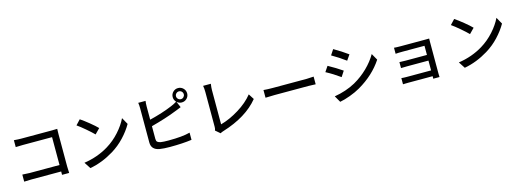

<svg xmlns="http://www.w3.org/2000/svg" viewBox="-2 -1863 8005 2972"><g transform="rotate(-15 4000.0 -376.5)"><path d="M860.4 14.6H746.1Q746.1 8.8 746.6 -9.3Q747.1 -27.3 747.1 -39.1H273.4Q211.9 -39.1 153.3 -35.2V-148.4Q241.2 -142.6 268.6 -142.6H748V-588.9H281.2Q244.1 -588.9 165 -585.9V-696.3Q235.4 -690.4 281.2 -690.4H778.3Q823.2 -690.4 858.4 -692.4Q856.4 -647.5 856.4 -608.4V-90.8Q856.4 -30.3 860.4 14.6Z M1160.2 -667 1233.4 -745.1Q1288.1 -709 1368.2 -644Q1448.2 -579.1 1489.3 -536.1L1410.2 -455.1Q1368.2 -498 1290.5 -564.5Q1212.9 -630.9 1160.2 -667ZM1197.3 27.3 1129.9 -76.2Q1349.6 -109.4 1523.4 -215.8Q1638.7 -286.1 1730.5 -388.7Q1822.3 -491.2 1870.1 -592.8L1930.7 -484.4Q1873 -382.8 1782.7 -286.6Q1692.4 -190.4 1580.1 -122.1Q1394.5 -8.8 1197.3 27.3Z M2827.1 -640.6Q2853.5 -640.6 2871.6 -659.2Q2889.6 -677.7 2889.6 -703.1Q2889.6 -728.5 2871.6 -747.1Q2853.5 -765.6 2827.1 -765.6Q2801.8 -765.6 2783.2 -747.1Q2764.6 -728.5 2764.6 -703.1Q2764.6 -677.7 2783.2 -659.2Q2801.8 -640.6 2827.1 -640.6ZM2285.2 -667V-457Q2499 -509.8 2650.4 -574.2Q2695.3 -591.8 2745.1 -622.1Q2711.9 -658.2 2711.9 -703.1Q2711.9 -751 2745.6 -784.7Q2779.3 -818.4 2827.1 -818.4Q2875 -818.4 2909.2 -784.7Q2943.4 -751 2943.4 -703.1Q2943.4 -655.3 2909.7 -621.6Q2876 -587.9 2827.1 -587.9Q2785.2 -587.9 2749 -619.1L2791 -522.5Q2780.3 -518.6 2742.2 -502.4Q2704.1 -486.3 2685.5 -480.5Q2521.5 -415 2285.2 -352.5V-149.4Q2285.2 -115.2 2300.3 -101.1Q2315.4 -86.9 2352.5 -79.1Q2394.5 -72.3 2477.5 -72.3Q2701.2 -72.3 2822.3 -105.5V9.8Q2676.8 30.3 2471.7 30.3Q2374 30.3 2307.6 19.5Q2180.7 -2.9 2180.7 -119.1V-667Q2180.7 -719.7 2173.8 -756.8H2291Q2285.2 -716.8 2285.2 -667Z M3284.2 28.3 3210 -35.2Q3220.7 -56.6 3220.7 -90.8V-650.4Q3220.7 -709 3211.9 -751H3335.9Q3327.1 -694.3 3327.1 -651.4V-103.5Q3468.8 -141.6 3619.1 -233.9Q3769.5 -326.2 3860.4 -440.4L3917 -351.6Q3722.7 -113.3 3334 6.8Q3307.6 13.7 3284.2 28.3Z M4097.7 -323.2V-446.3Q4162.1 -440.4 4246.1 -440.4H4789.1Q4828.1 -440.4 4901.4 -446.3V-323.2Q4811.5 -327.1 4790 -327.1H4246.1Q4164.1 -327.1 4097.7 -323.2Z M5247.1 -693.4 5303.7 -779.3Q5422.9 -710.9 5526.4 -635.7L5466.8 -549.8Q5353.5 -632.8 5247.1 -693.4ZM5198.2 37.1 5138.7 -66.4Q5326.2 -97.7 5476.6 -179.7Q5600.6 -250 5699.7 -346.7Q5798.8 -443.4 5860.4 -550.8L5919.9 -445.3Q5779.3 -231.4 5530.3 -86.9Q5458 -44.9 5363.8 -10.3Q5269.5 24.4 5198.2 37.1ZM5094.7 -465.8 5152.3 -551.8Q5200.2 -526.4 5270.5 -483.4Q5340.8 -440.4 5376 -415L5318.4 -326.2Q5209 -405.3 5094.7 -465.8Z M6782.2 64.5H6681.6Q6682.6 55.7 6682.6 24.4H6291Q6274.4 24.4 6244.1 25.4Q6213.9 26.4 6207 26.4V-72.3Q6240.2 -68.4 6291 -68.4H6682.6V-225.6H6340.8Q6264.6 -225.6 6242.2 -223.6V-319.3Q6312.5 -316.4 6339.8 -316.4H6682.6V-462.9H6330.1Q6257.8 -462.9 6218.8 -459V-555.7Q6249 -551.8 6330.1 -551.8H6712.9Q6725.6 -551.8 6750.5 -552.2Q6775.4 -552.7 6781.2 -552.7Q6780.3 -541 6780.3 -495.1V3.9Q6780.3 33.2 6782.2 64.5Z M7160.2 -667 7233.4 -745.1Q7288.1 -709 7368.2 -644Q7448.2 -579.1 7489.3 -536.1L7410.2 -455.1Q7368.2 -498 7290.5 -564.5Q7212.9 -630.9 7160.2 -667ZM7197.3 27.3 7129.9 -76.2Q7349.6 -109.4 7523.4 -215.8Q7638.7 -286.1 7730.5 -388.7Q7822.3 -491.2 7870.1 -592.8L7930.7 -484.4Q7873 -382.8 7782.7 -286.6Q7692.4 -190.4 7580.1 -122.1Q7394.5 -8.8 7197.3 27.3Z"/></g></svg>

Font: Gen Shin Gothic Monospace Medium
Style: Regular
Weight: 500
Designer: [Source Han Sans]
Ryoko NISHIZUKA  (kana & ideographs); Paul D. Hunt (Latin, Greek & Cyrillic); Wenlong ZHANG  (bopomofo
Version: Version 1.002.20150607